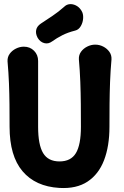

<svg xmlns="http://www.w3.org/2000/svg" viewBox="-20 -906 607 942"><path d="M97 -677Q127 -677 147 -657Q167 -637 167 -607Q167 -549 167 -497Q167 -445 167 -393.5Q167 -342 167 -284Q167 -196 191.5 -155Q216 -114 272 -114Q328 -114 352.5 -155Q377 -196 377 -284Q377 -342 376.5 -396Q376 -450 374 -504Q372 -558 367 -615Q366 -636 377.5 -652Q389 -668 408 -677.5Q427 -687 447 -687Q468 -687 486.5 -677.5Q505 -668 516.5 -652Q528 -636 527 -615Q522 -558 520 -504Q518 -450 517.5 -396Q517 -342 517 -284Q517 -189 490.5 -120Q464 -51 409.5 -15Q355 21 271 16Q154 9 90.5 -66Q27 -141 27 -284Q27 -342 26.5 -393.5Q26 -445 24 -496.5Q22 -548 17 -605Q16 -626 27.5 -642Q39 -658 58 -667.5Q77 -677 97 -677ZM236 -703Q217 -689 197 -694.5Q177 -700 165 -720L164 -722Q154 -741 157.5 -759Q161 -777 180 -790Q209 -809 238 -828.5Q267 -848 294 -872Q306 -884 321 -885.5Q336 -887 351 -880Q366 -873 376 -859L380 -853Q389 -839 388 -817.5Q387 -796 376.5 -778Q366 -760 349 -756Q313 -747 285.5 -733Q258 -719 236 -703Z"/></svg>

Font: Winky Sans SemiBold
Style: Regular
Weight: 600
Designer: Simon Atzbach
Foundry: typofactur
Version: Version 1.205